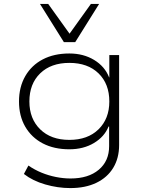

<svg xmlns="http://www.w3.org/2000/svg" viewBox="-20 -773 741 980"><path d="M339 187Q275 187 211 168.5Q147 150 102 115L125 72Q157 94 192.5 108.5Q228 123 266 130.5Q304 138 340 138Q431 138 484 93.5Q537 49 537 -27V-127H534Q513 -75 459.5 -43Q406 -11 334 -11Q256 -11 198.5 -41Q141 -71 109 -126Q77 -181 77 -255Q77 -329 109 -384.5Q141 -440 198.5 -470Q256 -500 334 -500Q406 -500 460.5 -467Q515 -434 537 -378H538V-492H588V-33Q588 34 558 83.5Q528 133 472 160Q416 187 339 187ZM334 -59Q428 -59 483 -113Q538 -167 538 -255Q538 -345 483 -398.5Q428 -452 334 -452Q240 -452 185 -398.5Q130 -345 130 -255Q130 -167 185 -113Q240 -59 334 -59ZM306 -558 184 -753H226L335 -601L444 -753H486L364 -558Z"/></svg>

Font: Nunito Sans 7pt SemiExpanded ExtraLight
Style: Regular
Weight: 250
Width: 6
Designer: Vernon Adams
Foundry: Vernon Adams
Version: Version 3.101;gftools[0.9.27]